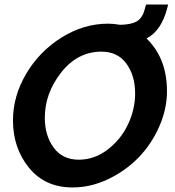

<svg xmlns="http://www.w3.org/2000/svg" viewBox="-20 -819 769 844"><path d="M624 -650Q714 -563 714 -418Q714 -339 679.5 -261.5Q645 -184 588.5 -126Q532 -68 455.5 -31.5Q379 5 299 5Q178 5 107.5 -81.5Q37 -168 37 -290Q37 -396 95 -494.5Q153 -593 250.5 -654Q348 -715 455 -715Q480 -715 507 -710Q569 -711 592 -733Q596 -737 599 -741Q602 -745 605 -750Q608 -755 609.5 -758Q611 -761 613 -768Q615 -775 616 -777.5Q617 -780 619 -788.5Q621 -797 622 -799H719Q699 -709 651 -668Q639 -658 624 -650ZM326 -117Q396 -117 454.5 -162.5Q513 -208 543.5 -274Q574 -340 574 -408Q574 -487 535.5 -539.5Q497 -592 426 -592Q321 -592 249 -500.5Q177 -409 177 -301Q177 -223 216 -170Q255 -117 326 -117Z"/></svg>

Font: Raleway-v4020
Style: Bold Italic
Weight: 700
Italic angle: -12°
Designer: Matt McInerney, Pablo Impallari, Rodrigo Fuenzalida
Foundry: Matt McInerney, Pablo Impallari, Rodrigo Fuenzalida
Version: Version 4.020;PS 004.020;hotconv 1.0.88;makeotf.lib2.5.64775